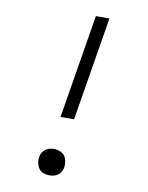

<svg xmlns="http://www.w3.org/2000/svg" viewBox="-84 -796 668 865"><g transform="rotate(10 250.0 -363.5)"><path d="M206 -260 284 -735H346L268 -260ZM202 8Q188 8 174.5 3Q161 -2 153.5 -13Q146 -24 143 -38.5Q140 -53 143 -67Q144 -77 150 -86.5Q156 -96 164.5 -102Q173 -108 182.5 -110.5Q192 -113 202 -113Q216 -113 230 -107.5Q244 -102 251.5 -91.5Q259 -81 261.5 -66.5Q264 -52 262 -38Q260 -28 254.5 -18.5Q249 -9 240.5 -3Q232 3 222 5.5Q212 8 202 8Z"/></g></svg>

Font: Iosevka Light
Style: Italic
Weight: 300
Italic angle: -9°
Monospace: yes
Designer: Belleve Invis
Foundry: Belleve Invis
Version: Version 32.5.0; ttfautohint (v1.8.4)